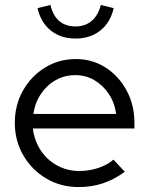

<svg xmlns="http://www.w3.org/2000/svg" viewBox="-20 -748 604 777"><path d="M298 9Q226 9 167.5 -25.5Q109 -60 74.5 -119Q40 -178 40 -251Q40 -323 73 -381.5Q106 -440 162 -474.5Q218 -509 287 -509Q354 -509 407.5 -474.5Q461 -440 492.5 -381.5Q524 -323 524 -251V-228H113Q119 -179 144.5 -140Q170 -101 211 -78.5Q252 -56 301 -56Q340 -56 377 -68Q414 -80 439 -102L485 -53Q443 -22 397.5 -6.5Q352 9 298 9ZM115 -287H450Q444 -332 420.5 -367.5Q397 -403 362 -423.5Q327 -444 285 -444Q242 -444 206 -424Q170 -404 146 -368.5Q122 -333 115 -287ZM286 -592Q226 -592 185.5 -624.5Q145 -657 132 -715L184 -728Q205 -641 286 -641Q324 -641 350.5 -663Q377 -685 388 -728L440 -715Q427 -657 386 -624.5Q345 -592 286 -592Z"/></svg>

Font: Red Hat Display VF
Style: Regular
Weight: 300
Designer: Pentagram, MCKL
Foundry: Pentagram, MCKL
Version: Version 1.023